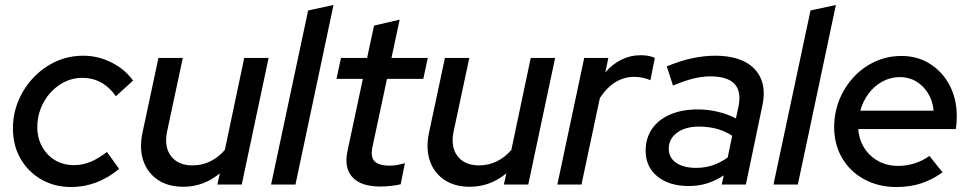

<svg xmlns="http://www.w3.org/2000/svg" viewBox="-20 -742 3902 772"><path d="M266 10Q199 10 146 -20.5Q93 -51 62.5 -104Q32 -157 32 -225Q32 -285 54.5 -338Q77 -391 116 -431.5Q155 -472 205.5 -495Q256 -518 315 -518Q374 -518 428 -491Q482 -464 515 -418L446 -355Q420 -392 386 -410.5Q352 -429 310 -429Q274 -429 241.5 -413.5Q209 -398 183.5 -370Q158 -342 144 -306.5Q130 -271 130 -230Q130 -187 149.5 -152Q169 -117 202 -97.5Q235 -78 277 -78Q312 -78 344.5 -91.5Q377 -105 410 -131L459 -63Q371 10 266 10Z M717 9Q656 9 614.5 -19Q573 -47 556.5 -95Q540 -143 552 -204L617 -509H715L652 -214Q639 -152 667.5 -114.5Q696 -77 754 -77Q792 -77 825 -93Q858 -109 884 -139L962 -509H1060L952 0H854L864 -45Q798 9 717 9Z M1070 0 1219 -700 1321 -722 1168 0Z M1509 8Q1432 8 1397.5 -29Q1363 -66 1377 -134L1439 -425H1333L1351 -509H1456L1484 -639L1587 -663L1554 -509H1700L1682 -425H1536L1478 -153Q1469 -112 1485.5 -94Q1502 -76 1548 -76Q1563 -76 1576.5 -78.5Q1590 -81 1608 -86L1591 -1Q1574 3 1551.5 5.5Q1529 8 1509 8Z M1869 9Q1808 9 1766.5 -19Q1725 -47 1708.5 -95Q1692 -143 1704 -204L1769 -509H1867L1804 -214Q1791 -152 1819.5 -114.5Q1848 -77 1906 -77Q1944 -77 1977 -93Q2010 -109 2036 -139L2114 -509H2212L2104 0H2006L2016 -45Q1950 9 1869 9Z M2221 0 2329 -509H2426L2414 -451Q2442 -484 2478.5 -502Q2515 -520 2556 -520Q2591 -520 2613 -509L2595 -419Q2585 -425 2566.5 -429Q2548 -433 2531 -433Q2448 -433 2392 -348L2318 0Z M2749 6Q2671 6 2623.5 -32.5Q2576 -71 2576 -136Q2576 -186 2601.5 -223.5Q2627 -261 2674.5 -281.5Q2722 -302 2786 -302Q2827 -302 2866.5 -292.5Q2906 -283 2939 -266L2949 -312Q2962 -374 2933.5 -404.5Q2905 -435 2835 -435Q2805 -435 2769.5 -426.5Q2734 -418 2686 -398L2661 -475Q2716 -498 2764 -508Q2812 -518 2854 -518Q2927 -518 2974 -494Q3021 -470 3040 -424.5Q3059 -379 3045 -316L2979 0H2882L2890 -37Q2857 -15 2822.5 -4.5Q2788 6 2749 6ZM2780 -67Q2814 -67 2845.5 -77.5Q2877 -88 2906 -109L2924 -196Q2869 -233 2790 -233Q2736 -233 2702.5 -208.5Q2669 -184 2669 -144Q2669 -108 2698.5 -87.5Q2728 -67 2780 -67Z M3090 0 3239 -700 3341 -722 3188 0Z M3585 10Q3512 10 3455 -21Q3398 -52 3366 -106.5Q3334 -161 3334 -231Q3334 -289 3355 -341Q3376 -393 3413.5 -433Q3451 -473 3500 -495Q3549 -517 3605 -517Q3669 -517 3719 -485.5Q3769 -454 3798 -399.5Q3827 -345 3827 -275Q3827 -265 3826.5 -252.5Q3826 -240 3823 -223H3431Q3434 -180 3455.5 -146.5Q3477 -113 3512 -94Q3547 -75 3591 -75Q3626 -75 3658.5 -85.5Q3691 -96 3717 -115L3770 -49Q3726 -18 3681.5 -4Q3637 10 3585 10ZM3439 -297H3734Q3730 -337 3711.5 -367Q3693 -397 3664 -414.5Q3635 -432 3598 -432Q3561 -432 3528.5 -414.5Q3496 -397 3473 -366.5Q3450 -336 3439 -297Z"/></svg>

Font: Red Hat Display SemiBold
Style: Italic
Weight: 600
Italic angle: -12°
Designer: Pentagram, MCKL
Foundry: Pentagram, MCKL
Version: Version 1.023